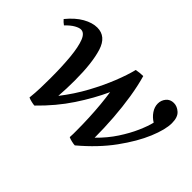

<svg xmlns="http://www.w3.org/2000/svg" viewBox="-114 -704 938 938"><g transform="rotate(45 355.0 -234.5)"><path d="M130 0Q134 -36 135 -71.5Q136 -107 136 -138Q136 -221 130 -282.5Q124 -344 110.5 -378.5Q97 -413 73 -413Q61 -413 42 -402.5Q23 -392 0 -368Q-7 -373 -12.5 -378Q-18 -383 -23 -389Q13 -433 51 -454.5Q89 -476 123 -476Q184 -476 206 -406Q228 -336 228 -215Q228 -189 227 -160Q226 -131 224 -105Q273 -168 308.5 -233.5Q344 -299 367.5 -358Q391 -417 402 -462Q427 -467 449 -467Q464 -415 474 -352Q484 -289 489 -220.5Q494 -152 494 -86Q539 -130 570 -177.5Q601 -225 620 -268.5Q639 -312 646 -342Q623 -356 608.5 -377.5Q594 -399 594 -422Q594 -445 608.5 -462.5Q623 -480 648 -480Q671 -480 691 -462Q711 -444 711 -403Q711 -359 682.5 -290.5Q654 -222 597 -143.5Q540 -65 452 9Q444 9 429 5.5Q414 2 406 -2Q407 -13 407 -25.5Q407 -38 407 -51Q407 -91 405 -136Q403 -181 399 -223Q395 -265 390 -297Q356 -222 303.5 -142.5Q251 -63 175 11Q168 11 153 7.5Q138 4 130 0Z"/></g></svg>

Font: Tiro Telugu
Style: Italic
Weight: 400
Italic angle: -11°
Designer: Telugu: John Hudson & Fiona Ross, assisted by Kaja Sojewska. Latin: John Hudson with Paul Hanslow, assisted by Kaja Soje
Foundry: Tiro Typeworks Ltd.
Version: Version 1.52